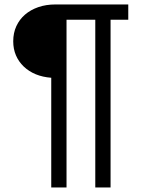

<svg xmlns="http://www.w3.org/2000/svg" viewBox="-20 -723 632 858"><path d="M277.3 114.7H209V-375.5Q132.8 -381.3 85.9 -425.8Q63.5 -447.3 51.3 -475.6Q39.1 -503.9 39.1 -538.6Q39.1 -575.7 53 -606Q66.9 -636.2 91.8 -657.7Q116.7 -679.2 151.4 -691.2Q186 -703.1 228 -703.1H553.2V-634.8H474.1V114.7H405.8V-634.8H277.3Z"/></svg>

Font: Metrophobic
Style: Regular
Weight: 400
Designer: Vernon Adams
Foundry: Vernon Adams
Version: Version 3.200; ttfautohint (v1.8.4.7-5d5b);gftools[0.9.23]